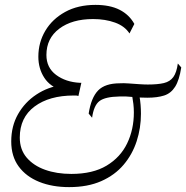

<svg xmlns="http://www.w3.org/2000/svg" viewBox="-20 -758 762 786"><path d="M263 8Q194 8 140.5 -13.5Q87 -35 56.5 -76.5Q26 -118 26 -179Q26 -242 54 -291Q82 -340 129 -371Q176 -402 233 -410L235 -388Q186 -402 161.5 -439.5Q137 -477 137 -526Q137 -584 165.5 -632Q194 -680 246.5 -709Q299 -738 371 -738Q430 -738 469.5 -718Q509 -698 530 -660L510 -621Q491 -651 451 -665.5Q411 -680 361 -680Q275 -680 222.5 -640.5Q170 -601 170 -533Q170 -481 209.5 -451.5Q249 -422 307 -419H313L301 -365Q295 -367 290.5 -367Q286 -367 282 -367Q182 -367 121.5 -322Q61 -277 61 -195Q61 -146 89 -113Q117 -80 164.5 -63Q212 -46 272 -46Q360 -46 416.5 -80Q473 -114 500.5 -171Q528 -228 528 -298Q528 -315 526 -332.5Q524 -350 521 -366L551 -364Q554 -347 555.5 -329Q557 -311 557 -292Q557 -234 539.5 -180Q522 -126 486 -83.5Q450 -41 394.5 -16.5Q339 8 263 8ZM357 -276 343 -293Q353 -358 381.5 -387.5Q410 -417 471 -417Q485 -418 506 -416.5Q527 -415 548.5 -413.5Q570 -412 585 -412Q626 -412 651 -418Q676 -424 689.5 -442.5Q703 -461 708 -498L722 -482Q714 -430 697 -403Q680 -376 652 -367Q624 -358 583 -358Q551 -358 523.5 -361Q496 -364 469 -363Q411 -362 387.5 -344.5Q364 -327 357 -276Z"/></svg>

Font: Savate ExtraLight
Style: Italic
Weight: 200
Italic angle: -11°
Designer: Max Esnée
Foundry: Plomb Type
Version: Version 2.000